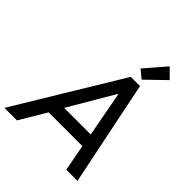

<svg xmlns="http://www.w3.org/2000/svg" viewBox="-298 -1094 1242 1242"><g transform="rotate(45 323.0 -473.0)"><path d="M-41.5 0 394.5 -719.7H479L626.5 0H524.4L484.4 -209L480 -246.1L417 -582H413.1L216.3 -247.1L196.3 -207L73.2 0ZM136.2 -181.6 154.8 -272.9H540.5L522.5 -181.6ZM457 -756.3 400.9 -802.7 524.4 -945.8 587.4 -882.8Z"/></g></svg>

Font: Reddit Sans Medium
Style: Italic
Weight: 500
Italic angle: -11.25°
Designer: Stephen Hutchings
Version: Version 1.013